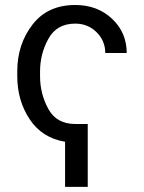

<svg xmlns="http://www.w3.org/2000/svg" viewBox="-20 -558 575 765"><path d="M329.6 -64V186.5H239.3V6.8Q147.5 -8.3 98.1 -83Q48.8 -157.7 48.8 -253.9V-274.4Q48.8 -380.9 109.1 -459.5Q169.4 -538.1 279.8 -538.1Q368.2 -538.1 426.5 -483.2Q484.9 -428.2 484.9 -346.7H399.4Q399.4 -395.5 364.7 -429.7Q330.1 -463.9 279.8 -463.9Q206.1 -463.9 172.9 -403.6Q139.6 -343.3 139.6 -273.9V-253.9Q139.6 -184.6 172.4 -124.3Q205.1 -64 279.8 -64Z"/></svg>

Font: LXGW WenKai GB Screen
Style: Regular
Weight: 400
Designer: LXGW / Fontworks Inc.
Foundry: LXGW / Fontworks Inc.
Version: Version 1.321;February 19, 2024;FontCreator 14.0.0.2901 64-b